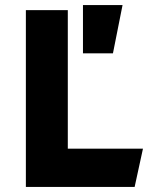

<svg xmlns="http://www.w3.org/2000/svg" viewBox="-20 -740 601 760"><path d="M82.4 0V-700H248.4V-151.5H545.9L512.9 0ZM308.4 -529V-720H465.1L427.1 -529Z"/></svg>

Font: Geologica-Sharp
Style: Regular
Weight: 100
Designer: Sindre Bremnes, Frode Helland
Foundry: Monokrom Skriftforlag AS
Version: Version 1.010;gftools[0.9.28]